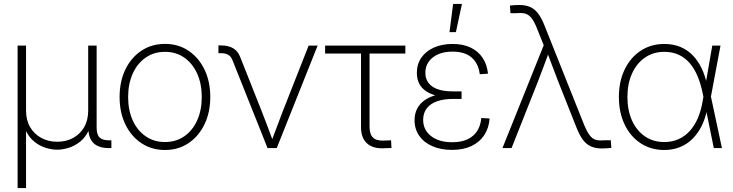

<svg xmlns="http://www.w3.org/2000/svg" viewBox="-20 -755 3736 979"><path d="M69.8 204.1V-522.5H112.8V-190.9Q112.8 -142.6 133.5 -106.9Q154.3 -71.3 190.4 -51.8Q226.6 -32.2 272 -32.2Q317.4 -32.2 353 -51.8Q388.7 -71.3 409.2 -106.9Q429.7 -142.6 429.7 -190.9V-522.5H472.7V-105Q472.7 -69.3 487.3 -54.4Q502 -39.6 535.2 -39.6H547.9V0H535.2Q482.4 0 456.3 -25.9Q430.2 -51.8 430.2 -105V-176.8H448.7Q448.7 -124 431.6 -88.6Q414.6 -53.2 387.7 -32Q360.8 -10.7 329.8 -1.2Q298.8 8.3 271.5 8.3Q244.1 8.3 213.4 -1.2Q182.6 -10.7 155.8 -32Q128.9 -53.2 111.8 -88.6Q94.7 -124 94.7 -176.8H112.8V204.1Z M821.3 9.8Q753.4 9.8 700.9 -25.1Q648.4 -60.1 619.1 -121.1Q589.8 -182.1 589.8 -260.3Q589.8 -339.4 619.1 -400.4Q648.4 -461.4 700.9 -496.3Q753.4 -531.2 821.3 -531.2Q889.2 -531.2 941.2 -496.3Q993.2 -461.4 1022.7 -400.4Q1052.2 -339.4 1052.2 -260.3Q1052.2 -182.1 1022.7 -121.1Q993.2 -60.1 941.2 -25.1Q889.2 9.8 821.3 9.8ZM821.3 -30.8Q877.4 -30.8 919.7 -60.1Q961.9 -89.4 985.4 -141.4Q1008.8 -193.4 1008.8 -260.3Q1008.8 -327.6 985.4 -379.6Q961.9 -431.6 919.7 -461.2Q877.4 -490.7 821.3 -490.7Q765.1 -490.7 722.7 -461.2Q680.2 -431.6 656.7 -379.6Q633.3 -327.6 633.3 -260.3Q633.3 -193.4 656.7 -141.4Q680.2 -89.4 722.7 -60.1Q765.1 -30.8 821.3 -30.8Z M1344.2 0 1164.6 -450.2Q1156.7 -468.8 1142.6 -476.3Q1128.4 -483.9 1105.5 -483.9H1093.8V-523.4H1106Q1144.5 -523.4 1168.7 -509Q1192.9 -494.6 1204.6 -464.8L1316.4 -182.6Q1331.5 -144.5 1345.7 -106.2Q1359.9 -67.9 1374 -29.8H1362.3Q1377 -67.9 1391.1 -106.2Q1405.3 -144.5 1419.9 -182.6L1553.7 -522.5H1599.6L1391.1 0Z M1934.6 1Q1879.4 2.9 1850.1 -25.1Q1820.8 -53.2 1820.8 -106V-481.9H1637.7V-522.5H2046.9V-481.9H1864.3V-108.9Q1864.3 -71.3 1881.6 -54Q1898.9 -36.6 1936 -38.1Q1945.3 -38.6 1954.8 -38.8Q1964.4 -39.1 1974.1 -39.6L1976.1 -0.5Q1966.3 0 1955.8 0.2Q1945.3 0.5 1934.6 1Z M2285.2 9.3Q2228 9.3 2184.8 -9.5Q2141.6 -28.3 2117.7 -62.5Q2093.8 -96.7 2093.8 -142.1Q2093.8 -175.8 2107.4 -201.7Q2121.1 -227.5 2146.7 -245.1Q2172.4 -262.7 2209.2 -271.5Q2246.1 -280.3 2293 -280.3H2333.5V-250.5H2287.1Q2243.2 -250.5 2209.2 -238.8Q2175.3 -227.1 2156.5 -203.1Q2137.7 -179.2 2137.7 -143.6Q2137.7 -92.8 2177.7 -61.3Q2217.8 -29.8 2286.1 -29.8Q2332.5 -29.8 2364.3 -44.9Q2396 -60.1 2413.3 -87.4Q2430.7 -114.7 2434.1 -153.3L2476.6 -150.9Q2472.7 -101.6 2449 -65.7Q2425.3 -29.8 2383.8 -10.3Q2342.3 9.3 2285.2 9.3ZM2293 -257.3Q2246.6 -257.3 2211.7 -265.6Q2176.8 -273.9 2153.1 -289.6Q2129.4 -305.2 2117.4 -328.9Q2105.5 -352.5 2105.5 -383.3Q2105.5 -427.7 2128.4 -460.9Q2151.4 -494.1 2192.4 -512.5Q2233.4 -530.8 2288.1 -530.8Q2341.3 -530.8 2379.6 -512.5Q2418 -494.1 2440.7 -460.2Q2463.4 -426.3 2468.3 -379.4L2426.3 -376.5Q2419.4 -431.6 2384.8 -461.7Q2350.1 -491.7 2288.1 -491.7Q2224.6 -491.7 2186.8 -461.9Q2148.9 -432.1 2148.9 -383.8Q2148.9 -338.9 2184.3 -314Q2219.7 -289.1 2289.1 -289.1H2333.5V-257.3ZM2272 -591.3 2290.5 -734.9H2335.4L2304.7 -591.3Z M2542 0 2752.4 -524.4 2718.3 -609.4Q2705.1 -643.1 2691.7 -660.9Q2678.2 -678.7 2661.1 -684.6Q2644 -690.4 2619.6 -688L2583 -687.5L2580.1 -726.6Q2593.3 -728 2604.2 -728.8Q2615.2 -729.5 2628.9 -729.5Q2660.2 -729.5 2683.3 -719.2Q2706.5 -709 2724.1 -685.8Q2741.7 -662.6 2756.8 -624L2958.5 -118.2Q2972.2 -85 2985.4 -66.9Q2998.5 -48.8 3015.6 -43Q3032.7 -37.1 3057.1 -39.6L3094.2 -40L3097.2 -1Q3083.5 0.5 3072.8 1.2Q3062 2 3047.9 2Q3016.6 2 2993.4 -8.3Q2970.2 -18.6 2952.6 -41.7Q2935.1 -64.9 2919.9 -103.5L2826.2 -339.8Q2811 -378.4 2796.9 -416.7Q2782.7 -455.1 2768.1 -493.7H2780.8Q2766.6 -455.6 2752.4 -417Q2738.3 -378.4 2723.1 -339.8L2588.4 0Z M3366.7 9.8Q3298.3 9.8 3246.1 -24.9Q3193.8 -59.6 3164.8 -120.6Q3135.7 -181.6 3135.7 -260.7Q3135.7 -339.4 3165 -400.4Q3194.3 -461.4 3246.6 -496.1Q3298.8 -530.8 3367.2 -530.8Q3413.1 -530.8 3449.5 -515.6Q3485.8 -500.5 3512.7 -472.4Q3539.6 -444.3 3557.9 -406Q3576.2 -367.7 3585.4 -320.8H3599.6L3604.5 -264.6L3661.1 0H3619.6L3562.5 -281.7Q3552.7 -329.1 3536.4 -367.7Q3520 -406.2 3496.3 -433.6Q3472.7 -460.9 3440.7 -475.8Q3408.7 -490.7 3367.2 -490.7Q3311.5 -490.7 3269 -461.7Q3226.6 -432.6 3202.9 -380.6Q3179.2 -328.6 3179.2 -260.3Q3179.2 -192.4 3202.6 -140.6Q3226.1 -88.9 3268.3 -59.8Q3310.5 -30.8 3366.7 -30.8Q3407.2 -30.8 3439.9 -45.4Q3472.7 -60.1 3497.3 -87.4Q3522 -114.7 3538.3 -152.8Q3554.7 -190.9 3562.5 -237.8L3611.8 -522.5H3653.8L3604.5 -259.8L3599.6 -199.2H3585.9Q3577.1 -152.8 3558.6 -114.7Q3540 -76.7 3512.5 -48.6Q3484.9 -20.5 3448.2 -5.4Q3411.6 9.8 3366.7 9.8Z"/></svg>

Font: Inter 28pt ExtraLight
Style: Regular
Weight: 250
Designer: Rasmus Andersson
Foundry: rsms
Version: Version 4.001;git-66647c0bb